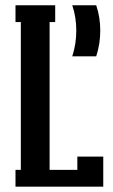

<svg xmlns="http://www.w3.org/2000/svg" viewBox="-20 -700 422 720"><path d="M367.2 0H38.1V-63H58.1V-617.2H38.1V-680.2H187V-617.2H166V-63H270V-112.8H367.2ZM251 -680.2H340.8Q356 -635.7 356 -585Q356 -535.2 340.8 -488.8H251Q266.1 -535.2 266.1 -585Q266.1 -635.7 251 -680.2Z"/></svg>

Font: Margherita Bold
Style: Regular
Weight: 700
Designer: James Puckett
Foundry: Dunwich Type Founders
Version: Version 1.008;hotconv 1.0.109;makeotfexe 2.5.65596